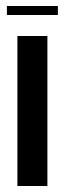

<svg xmlns="http://www.w3.org/2000/svg" viewBox="-20 -620 216 640"><path d="M38 -500H138V0H38ZM3 -600H173V-570H3Z"/></svg>

Font: Piscolabis
Style: Regular
Weight: 400
Designer: Ariel Martín Pérez
Foundry: Tunera Type Foundry
Version: Version 1.000